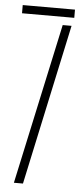

<svg xmlns="http://www.w3.org/2000/svg" viewBox="-56 -832 380 864"><g transform="rotate(5 134.0 -400.0)"><path d="M11 -763V-800H247V-763ZM41 0 198 -726H238L82 0Z"/></g></svg>

Font: Big Shoulders Stencil Text Thin
Style: Regular
Weight: 100
Designer: Patric King
Foundry: XO Type Co
Version: Version 2.001